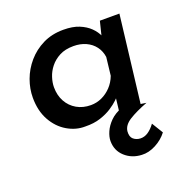

<svg xmlns="http://www.w3.org/2000/svg" viewBox="-119 -545 834 868"><g transform="rotate(-20 297.5 -110.5)"><path d="M222 8Q177 9 135.5 -15.5Q94 -40 68.5 -86Q43 -132 43 -195Q43 -238 58.5 -280.5Q74 -323 104.5 -358.5Q135 -394 178.5 -415.5Q222 -437 277 -437Q322 -437 352.5 -424.5Q383 -412 403 -392.5Q423 -373 434 -348L425 -330L447 -419H541L491 0H388L400 -103L408 -77Q402 -70 387.5 -56Q373 -42 350 -27Q327 -12 295 -1.5Q263 9 222 8ZM279 -74Q307 -74 332 -85.5Q357 -97 377 -118Q397 -139 408 -168L418 -255Q414 -284 397.5 -306Q381 -328 354.5 -340Q328 -352 295 -352Q255 -352 227.5 -337.5Q200 -323 182.5 -301Q165 -279 157 -254Q149 -229 149 -207Q149 -168 165.5 -138Q182 -108 211.5 -91Q241 -74 279 -74ZM418 216Q371 214 338.5 184.5Q306 155 306 109Q306 89 316.5 65Q327 41 348.5 19.5Q370 -2 405 -15L518 2Q463 23 429.5 44Q396 65 393 94Q391 120 404.5 131.5Q418 143 437 144Q457 145 475 133Q493 121 509 99L542 153Q520 182 485.5 200Q451 218 418 216Z"/></g></svg>

Font: Josefin Sans Medium
Style: Italic
Weight: 500
Italic angle: -7°
Designer: Santiago Orozco
Foundry: Typemade
Version: Version 2.000